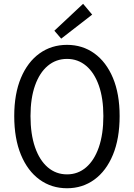

<svg xmlns="http://www.w3.org/2000/svg" viewBox="-20 -981 707 1014"><path d="M334 13.2Q252 13.2 189 -32.5Q126 -78.1 90.6 -163.6Q55.2 -249 55.2 -368.2Q55.2 -485.4 90.6 -569.6Q126 -653.8 189 -699Q252 -744.1 334 -744.1Q415.5 -744.1 478.3 -699Q541 -653.8 576.4 -569.6Q611.8 -485.4 611.8 -368.2Q611.8 -249 576.4 -163.6Q541 -78.1 478.3 -32.5Q415.5 13.2 334 13.2ZM334 -60.1Q391.6 -60.1 434.8 -97.2Q478 -134.3 502 -203.4Q525.9 -272.5 525.9 -368.2Q525.9 -461.9 502 -529.5Q478 -597.2 434.8 -633.5Q391.6 -669.9 334 -669.9Q275.9 -669.9 232.4 -633.5Q189 -597.2 165 -529.5Q141.1 -461.9 141.1 -368.2Q141.1 -272.5 165 -203.4Q189 -134.3 232.4 -97.2Q275.9 -60.1 334 -60.1ZM303.2 -776.9 267.1 -818.8 418.9 -960.9 466.8 -903.8Z"/></svg>

Font: Shanggu Mono N
Style: Regular
Weight: 350
Designer: GuiWonder
Version: Version 1.021